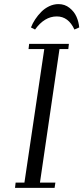

<svg xmlns="http://www.w3.org/2000/svg" viewBox="-20 -916 406 936"><path d="M53.2 0 56.2 -25.9H99.1L195.8 -676.8H119.1L122.1 -702.1H315.9L313 -676.8H270L174.8 -25.9H250L246.1 0ZM130.9 -782.2Q138.7 -802.2 151.4 -821.5Q164.1 -840.8 180.9 -857.9Q197.8 -875 219.7 -885.5Q241.7 -896 265.1 -896Q295.9 -896 318.8 -877.7Q341.8 -859.4 352.8 -834.5Q363.8 -809.6 366.2 -782.2L342.8 -772Q313.5 -835.9 256.8 -835.9Q196.8 -835.9 150.9 -772Z"/></svg>

Font: Dehuti Alt
Style: Italic
Weight: 400
Version: Version 1.2